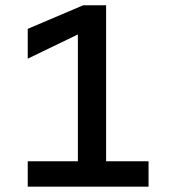

<svg xmlns="http://www.w3.org/2000/svg" viewBox="-20 -700 640 720"><path d="M84 0V-95.2H272V-570.8L84 -480V-591.8L292 -680.2H377.9V-95.2H537.1V0Z"/></svg>

Font: TASA Orbiter Text Medium
Style: Regular
Weight: 500
Designer: Weizhong Zhang
Version: Version 1.000;Glyphs 3.1.2 (3151)